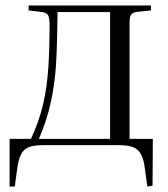

<svg xmlns="http://www.w3.org/2000/svg" viewBox="-20 -530 614 701"><path d="M518 151 509 86Q505 53 495.5 34.5Q486 16 467.5 8Q449 0 416 0H135Q102 0 83.5 8Q65 16 56 35Q47 54 43 85L34 151H15V-23H93Q123 -87 137.5 -150Q152 -213 156.5 -283.5Q161 -354 161 -439Q161 -465 155.5 -474.5Q150 -484 133 -486L84 -492L85 -510H531V-492L483 -487Q464 -485 458.5 -476.5Q453 -468 453 -446V-23H538L537 148ZM122 -23H382V-486H190Q190 -447 189 -411.5Q188 -376 187 -345Q186 -314 184 -286.5Q182 -259 179 -237Q174 -196 166.5 -161Q159 -126 148.5 -93Q138 -60 122 -23Z"/></svg>

Font: Literata 60pt Light
Style: Regular
Weight: 300
Designer: Latin by Veronika Burian and Jose Scaglione. Greek by Irene Vlachou. Cyrillic by Vera Evstafieva.
Foundry: TypeTogether
Version: Version 3.103;gftools[0.9.29]